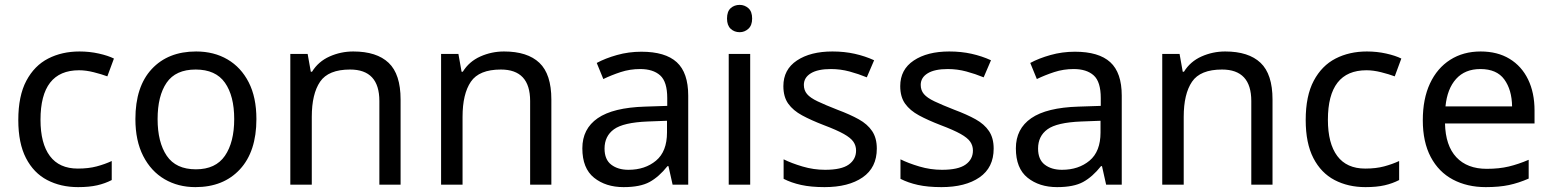

<svg xmlns="http://www.w3.org/2000/svg" viewBox="-20 -757 6361 787"><path d="M300 10Q229 10 173.5 -19Q118 -48 86.5 -109Q55 -170 55 -265Q55 -364 88 -426Q121 -488 177.5 -517Q234 -546 306 -546Q347 -546 385 -537.5Q423 -529 447 -517L420 -444Q396 -453 364 -461Q332 -469 304 -469Q146 -469 146 -266Q146 -169 184.5 -117.5Q223 -66 299 -66Q343 -66 376.5 -75Q410 -84 438 -97V-19Q411 -5 378.5 2.5Q346 10 300 10Z M1031 -269Q1031 -136 963.5 -63Q896 10 781 10Q710 10 654.5 -22.5Q599 -55 567 -117.5Q535 -180 535 -269Q535 -402 602 -474Q669 -546 784 -546Q857 -546 912.5 -513.5Q968 -481 999.5 -419.5Q1031 -358 1031 -269ZM626 -269Q626 -174 663.5 -118.5Q701 -63 783 -63Q864 -63 902 -118.5Q940 -174 940 -269Q940 -364 902 -418Q864 -472 782 -472Q700 -472 663 -418Q626 -364 626 -269Z M1428 -546Q1524 -546 1573 -499.5Q1622 -453 1622 -349V0H1535V-343Q1535 -472 1415 -472Q1326 -472 1292 -422Q1258 -372 1258 -278V0H1170V-536H1241L1254 -463H1259Q1285 -505 1331 -525.5Q1377 -546 1428 -546Z M2046 -546Q2142 -546 2191 -499.5Q2240 -453 2240 -349V0H2153V-343Q2153 -472 2033 -472Q1944 -472 1910 -422Q1876 -372 1876 -278V0H1788V-536H1859L1872 -463H1877Q1903 -505 1949 -525.5Q1995 -546 2046 -546Z M2609 -545Q2707 -545 2754 -502Q2801 -459 2801 -365V0H2737L2720 -76H2716Q2681 -32 2642.5 -11Q2604 10 2536 10Q2463 10 2415 -28.5Q2367 -67 2367 -149Q2367 -229 2430 -272.5Q2493 -316 2624 -320L2715 -323V-355Q2715 -422 2686 -448Q2657 -474 2604 -474Q2562 -474 2524 -461.5Q2486 -449 2453 -433L2426 -499Q2461 -518 2509 -531.5Q2557 -545 2609 -545ZM2635 -259Q2535 -255 2496.5 -227Q2458 -199 2458 -148Q2458 -103 2485.5 -82Q2513 -61 2556 -61Q2624 -61 2669 -98.5Q2714 -136 2714 -214V-262Z M3012 -737Q3032 -737 3047.5 -723.5Q3063 -710 3063 -681Q3063 -653 3047.5 -639Q3032 -625 3012 -625Q2990 -625 2975 -639Q2960 -653 2960 -681Q2960 -710 2975 -723.5Q2990 -737 3012 -737ZM3055 -536V0H2967V-536Z M3574 -148Q3574 -70 3516 -30Q3458 10 3360 10Q3304 10 3263.5 1Q3223 -8 3192 -24V-104Q3224 -88 3269.5 -74.5Q3315 -61 3362 -61Q3429 -61 3459 -82.5Q3489 -104 3489 -140Q3489 -160 3478 -176Q3467 -192 3438.5 -208Q3410 -224 3357 -244Q3305 -264 3268 -284Q3231 -304 3211 -332Q3191 -360 3191 -404Q3191 -472 3246.5 -509Q3302 -546 3392 -546Q3441 -546 3483.5 -536.5Q3526 -527 3563 -510L3533 -440Q3499 -454 3462 -464Q3425 -474 3386 -474Q3332 -474 3303.5 -456.5Q3275 -439 3275 -409Q3275 -387 3288 -371.5Q3301 -356 3331.5 -341.5Q3362 -327 3413 -307Q3464 -288 3500 -268Q3536 -248 3555 -219.5Q3574 -191 3574 -148Z M4053 -148Q4053 -70 3995 -30Q3937 10 3839 10Q3783 10 3742.5 1Q3702 -8 3671 -24V-104Q3703 -88 3748.5 -74.5Q3794 -61 3841 -61Q3908 -61 3938 -82.5Q3968 -104 3968 -140Q3968 -160 3957 -176Q3946 -192 3917.5 -208Q3889 -224 3836 -244Q3784 -264 3747 -284Q3710 -304 3690 -332Q3670 -360 3670 -404Q3670 -472 3725.5 -509Q3781 -546 3871 -546Q3920 -546 3962.5 -536.5Q4005 -527 4042 -510L4012 -440Q3978 -454 3941 -464Q3904 -474 3865 -474Q3811 -474 3782.5 -456.5Q3754 -439 3754 -409Q3754 -387 3767 -371.5Q3780 -356 3810.5 -341.5Q3841 -327 3892 -307Q3943 -288 3979 -268Q4015 -248 4034 -219.5Q4053 -191 4053 -148Z M4386 -545Q4484 -545 4531 -502Q4578 -459 4578 -365V0H4514L4497 -76H4493Q4458 -32 4419.5 -11Q4381 10 4313 10Q4240 10 4192 -28.5Q4144 -67 4144 -149Q4144 -229 4207 -272.5Q4270 -316 4401 -320L4492 -323V-355Q4492 -422 4463 -448Q4434 -474 4381 -474Q4339 -474 4301 -461.5Q4263 -449 4230 -433L4203 -499Q4238 -518 4286 -531.5Q4334 -545 4386 -545ZM4412 -259Q4312 -255 4273.5 -227Q4235 -199 4235 -148Q4235 -103 4262.5 -82Q4290 -61 4333 -61Q4401 -61 4446 -98.5Q4491 -136 4491 -214V-262Z M5002 -546Q5098 -546 5147 -499.5Q5196 -453 5196 -349V0H5109V-343Q5109 -472 4989 -472Q4900 -472 4866 -422Q4832 -372 4832 -278V0H4744V-536H4815L4828 -463H4833Q4859 -505 4905 -525.5Q4951 -546 5002 -546Z M5577 10Q5506 10 5450.5 -19Q5395 -48 5363.5 -109Q5332 -170 5332 -265Q5332 -364 5365 -426Q5398 -488 5454.5 -517Q5511 -546 5583 -546Q5624 -546 5662 -537.5Q5700 -529 5724 -517L5697 -444Q5673 -453 5641 -461Q5609 -469 5581 -469Q5423 -469 5423 -266Q5423 -169 5461.5 -117.5Q5500 -66 5576 -66Q5620 -66 5653.5 -75Q5687 -84 5715 -97V-19Q5688 -5 5655.5 2.5Q5623 10 5577 10Z M6049 -546Q6118 -546 6167.5 -516Q6217 -486 6243.5 -431.5Q6270 -377 6270 -304V-251H5903Q5905 -160 5949.5 -112.5Q5994 -65 6074 -65Q6125 -65 6164.5 -74.5Q6204 -84 6246 -102V-25Q6205 -7 6165 1.5Q6125 10 6070 10Q5994 10 5935.5 -21Q5877 -52 5844.5 -113.5Q5812 -175 5812 -264Q5812 -352 5841.5 -415Q5871 -478 5924.5 -512Q5978 -546 6049 -546ZM6048 -474Q5985 -474 5948.5 -433.5Q5912 -393 5905 -321H6178Q6177 -389 6146 -431.5Q6115 -474 6048 -474Z"/></svg>

Font: Noto Sans Buhid
Style: Regular
Weight: 400
Designer: Monotype Design Team
Foundry: Monotype Imaging Inc.
Version: Version 2.001